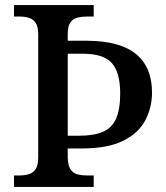

<svg xmlns="http://www.w3.org/2000/svg" viewBox="-20 -734 653 754"><path d="M35 0V-45H56Q77 -45 93.5 -50Q110 -55 120 -70Q130 -85 130 -115V-599Q130 -630 120 -644.5Q110 -659 93.5 -664Q77 -669 56 -669H35V-714H348V-669H320Q301 -669 283.5 -664.5Q266 -660 256 -645.5Q246 -631 246 -600V-574H323Q453 -573 515 -521Q577 -469 577 -371Q577 -312 550.5 -261.5Q524 -211 463.5 -181Q403 -151 301 -151H246V-114Q247 -84 257 -69Q267 -54 284 -49.5Q301 -45 320 -45H348V0ZM291 -201Q349 -201 384.5 -216.5Q420 -232 436 -268.5Q452 -305 452 -367Q452 -450 419 -486.5Q386 -523 306 -523H246V-201Z"/></svg>

Font: Noto Serif Kannada Medium
Style: Regular
Weight: 500
Version: Version 2.003